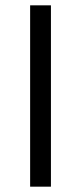

<svg xmlns="http://www.w3.org/2000/svg" viewBox="-20 -700 304 720"><path d="M171 0V-680H93V0Z"/></svg>

Font: Catamaran
Style: Regular
Weight: 400
Designer: Pria Ravichandran
Version: Version 2.000